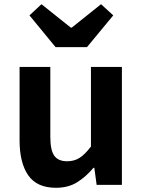

<svg xmlns="http://www.w3.org/2000/svg" viewBox="-20 -878 677 912"><path d="M246 14Q155 14 114 -45.5Q73 -105 73 -211V-560H219V-229Q219 -164 238 -138Q257 -112 299 -112Q333 -112 358.5 -128.5Q384 -145 412 -182V-560H559V0H439L428 -81H424Q388 -38 346 -12Q304 14 246 14ZM244 -654 120 -805 177 -858 316 -747H321L460 -858L518 -805L393 -654Z"/></svg>

Font: Noto Sans SC
Style: Bold
Weight: 700
Designer: Ryoko NISHIZUKA  (kana, bopomofo & ideographs); Paul D. Hunt (Latin, Greek & Cyrillic); Sandoll Communications , Soo-you
Foundry: Adobe
Version: Version 2.004-H2;hotconv 1.0.118;makeotfexe 2.5.65603